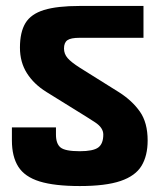

<svg xmlns="http://www.w3.org/2000/svg" viewBox="-20 -627 551 645"><path d="M476 -155Q476 -104 455.5 -70Q435 -36 385 -19Q335 -2 248 -2Q163 -2 113 -17.5Q63 -33 41.5 -67Q20 -101 20 -155V-199H168V-175Q168 -144 183.5 -131.5Q199 -119 248 -119Q293 -119 310 -131.5Q327 -144 327 -175Q327 -198 299.5 -216Q272 -234 236 -256L136 -318Q94 -344 70.5 -381Q47 -418 47 -467Q47 -519 65.5 -549.5Q84 -580 128 -593.5Q172 -607 248 -607H462V-500H247Q218 -500 206.5 -492Q195 -484 195 -464Q195 -446 207 -432Q219 -418 249 -399L380 -317Q424 -289 450 -252Q476 -215 476 -155Z"/></svg>

Font: Bakbak One
Style: Regular
Weight: 400
Designer: Saumya Kishore and Sanchit Sawaria
Foundry: A Good Feeling
Version: Version 1.003; ttfautohint (v1.8.3)